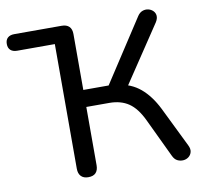

<svg xmlns="http://www.w3.org/2000/svg" viewBox="-83 -797 942 889"><g transform="rotate(-10 388.5 -352.0)"><path d="M262 7Q240 7 228 -5.5Q216 -18 216 -41V-627H39Q19 -627 8 -637Q-3 -647 -3 -666Q-3 -685 8 -695Q19 -705 39 -705H262Q285 -705 297 -693Q309 -681 309 -658V-395H441L417 -378L619 -688Q629 -703 642.5 -708Q656 -713 669.5 -710Q683 -707 692.5 -697.5Q702 -688 703 -674.5Q704 -661 694 -645L505 -362L470 -391Q532 -383 575.5 -346.5Q619 -310 651 -246L743 -58Q752 -40 748.5 -26Q745 -12 734 -3.5Q723 5 708.5 6Q694 7 681 0.5Q668 -6 660 -23L573 -206Q545 -265 508 -290Q471 -315 417 -315H309V-41Q309 -18 297.5 -5.5Q286 7 262 7Z"/></g></svg>

Font: Nunito Medium
Style: Regular
Weight: 500
Designer: Vernon Adams
Foundry: Vernon Adams
Version: Version 3.602